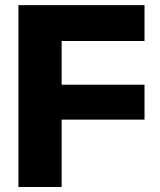

<svg xmlns="http://www.w3.org/2000/svg" viewBox="-20 -748 640 768"><path d="M53.7 0V-727.5H558.1V-584H226.6V-409.2H558.1V-269.5H226.6V0Z"/></svg>

Font: Inter 20pt ExtraBold
Style: Regular
Weight: 800
Version: Version 4.001;git-66647c0bb